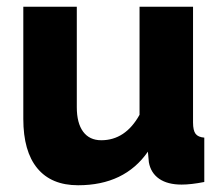

<svg xmlns="http://www.w3.org/2000/svg" viewBox="-20 -545 667 575"><path d="M49.8 -189V-524.9H210V-224.1Q210 -176.3 229 -150.6Q248 -125 283.2 -125Q355.5 -125 397.9 -201.2V-524.9H558.1V-178.2Q558.1 -154.3 565.7 -144.3Q573.2 -134.3 591.8 -132.8V0Q552.2 7.8 523.9 7.8Q481.9 7.8 456.8 -9.5Q431.6 -26.9 425.8 -59.1L422.9 -90.8Q353 9.8 213.9 9.8Q133.8 9.8 91.8 -41Q49.8 -91.8 49.8 -189Z"/></svg>

Font: Rawline ExtraBold
Style: Regular
Weight: 800
Designer: Matt McInerney, Pablo Impallari, Rodrigo Fuenzalida
Foundry: Matt McInerney, Pablo Impallari, Rodrigo Fuenzalida
Version: Version 4.020;PS 004.020;hotconv 1.0.88;makeotf.lib2.5.64775